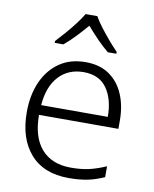

<svg xmlns="http://www.w3.org/2000/svg" viewBox="-86 -896 725 905"><g transform="rotate(10 276.0 -443.5)"><path d="M290 -608Q358 -608 403.5 -576.5Q449 -545 472.5 -490Q496 -435 496 -364V-325H116Q116 -219 165.5 -162.5Q215 -106 307 -106Q356 -106 393 -114.5Q430 -123 474 -142V-90Q434 -72 395 -64Q356 -56 305 -56Q185 -56 121 -129Q57 -202 57 -328Q57 -409 84.5 -472Q112 -535 164 -571.5Q216 -608 290 -608ZM289 -560Q216 -560 170.5 -511Q125 -462 118 -372H437Q437 -456 400.5 -508Q364 -560 289 -560ZM306 -831Q318 -809 339 -781.5Q360 -754 383 -727Q406 -700 425 -681V-672H384Q357 -694 329 -723Q301 -752 277 -780Q253 -752 225.5 -723Q198 -694 171 -672H130V-681Q149 -701 172 -727.5Q195 -754 216 -781.5Q237 -809 250 -831Z"/></g></svg>

Font: Noto Sans Malayalam UI Light
Style: Regular
Weight: 300
Designer: Jelle Bosma - Monotype Design Team
Foundry: Monotype Imaging Inc.
Version: Version 2.104; ttfautohint (v1.8.4.7-5d5b)